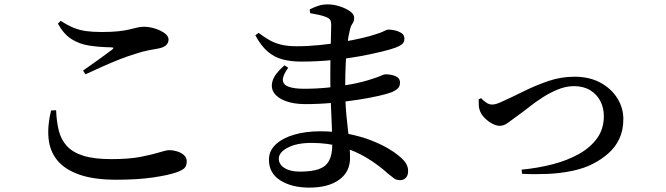

<svg xmlns="http://www.w3.org/2000/svg" viewBox="-20 -808 3040 876"><path d="M511 12Q408 12 341.5 -11.5Q275 -35 241 -77Q207 -119 201.5 -177Q196 -235 213 -304L236 -305Q238 -254 248 -213Q258 -172 284.5 -142.5Q311 -113 360 -97.5Q409 -82 488 -82Q569 -82 622.5 -92.5Q676 -103 707.5 -113Q739 -123 753 -123Q769 -123 787.5 -117.5Q806 -112 819 -100.5Q832 -89 832 -72Q832 -52 822 -41.5Q812 -31 783 -21Q745 -8 675.5 2Q606 12 511 12ZM359 -486Q392 -509 429.5 -536Q467 -563 491 -581Q505 -592 487 -592Q432 -593 387 -600Q342 -607 306.5 -629.5Q271 -652 244 -700L257 -713Q289 -692 316.5 -681Q344 -670 374 -666Q404 -662 444 -662Q491 -662 521.5 -665.5Q552 -669 572 -674Q592 -679 607 -682.5Q622 -686 639 -686Q655 -686 674 -681.5Q693 -677 710 -669Q727 -661 738 -650.5Q749 -640 749 -628Q749 -596 704 -587Q682 -583 655.5 -578Q629 -573 597 -562Q569 -554 531.5 -539.5Q494 -525 452.5 -506.5Q411 -488 370 -469Z M1391 48Q1311 48 1259 15Q1207 -18 1207 -79Q1207 -120 1238 -149Q1269 -178 1322 -193.5Q1375 -209 1440 -209Q1511 -209 1570 -197Q1629 -185 1674.5 -167Q1720 -149 1750.5 -131Q1781 -113 1796 -100Q1817 -84 1829.5 -66.5Q1842 -49 1842 -28Q1842 -7 1831.5 3.5Q1821 14 1805 14Q1789 14 1778 6Q1767 -2 1750 -16Q1706 -56 1653 -88Q1600 -120 1537.5 -138Q1475 -156 1401 -156Q1334 -156 1293 -134.5Q1252 -113 1252 -84Q1252 -58 1278 -41.5Q1304 -25 1348 -25Q1403 -25 1435 -36.5Q1467 -48 1481.5 -75Q1496 -102 1496 -149Q1496 -182 1494 -231Q1492 -280 1489.5 -337.5Q1487 -395 1487 -453Q1487 -489 1487.5 -527.5Q1488 -566 1489 -601Q1490 -636 1490.5 -661.5Q1491 -687 1491 -696Q1491 -711 1486 -718Q1481 -725 1469 -730Q1453 -736 1436 -740Q1419 -744 1395 -748L1393 -765Q1410 -774 1430.5 -781Q1451 -788 1475 -788Q1502 -788 1530 -779Q1558 -770 1577 -756.5Q1596 -743 1596 -726Q1596 -711 1588 -700Q1580 -689 1576 -670Q1570 -647 1565 -608Q1560 -569 1557.5 -519.5Q1555 -470 1555 -411Q1555 -339 1560.5 -282Q1566 -225 1571.5 -178Q1577 -131 1577 -86Q1577 -24 1527.5 12Q1478 48 1391 48ZM1373 -333Q1322 -333 1284.5 -346.5Q1247 -360 1230.5 -384Q1214 -408 1224 -440Q1234 -472 1278 -510L1295 -499Q1269 -463 1270.5 -442Q1272 -421 1297.5 -412Q1323 -403 1367 -403Q1423 -403 1477 -408.5Q1531 -414 1582 -423.5Q1633 -433 1675 -447Q1704 -456 1718 -462.5Q1732 -469 1739 -469Q1764 -469 1784.5 -460.5Q1805 -452 1805 -431Q1805 -414 1795 -404.5Q1785 -395 1769 -388Q1749 -380 1707.5 -370.5Q1666 -361 1611 -352.5Q1556 -344 1495 -338.5Q1434 -333 1373 -333ZM1355 -527Q1307 -527 1269 -537Q1231 -547 1200.5 -573.5Q1170 -600 1145 -647L1160 -658Q1185 -639 1208.5 -625.5Q1232 -612 1261.5 -604.5Q1291 -597 1334 -597Q1386 -597 1439.5 -602.5Q1493 -608 1542 -616.5Q1591 -625 1630 -634Q1669 -643 1692 -651Q1719 -659 1732 -666Q1745 -673 1753 -673Q1766 -673 1783 -669Q1800 -665 1812.5 -656.5Q1825 -648 1825 -632Q1825 -614 1813.5 -605.5Q1802 -597 1783 -590Q1761 -582 1718 -571.5Q1675 -561 1617 -550.5Q1559 -540 1492 -533.5Q1425 -527 1355 -527Z M2360 -34Q2434 -41 2501.5 -58.5Q2569 -76 2621.5 -105.5Q2674 -135 2704.5 -177.5Q2735 -220 2735 -278Q2735 -316 2719 -347Q2703 -378 2672.5 -396.5Q2642 -415 2599 -415Q2562 -415 2524.5 -399.5Q2487 -384 2454 -362.5Q2421 -341 2394.5 -320Q2368 -299 2351 -287Q2315 -261 2297 -247.5Q2279 -234 2260 -234Q2244 -234 2225.5 -244Q2207 -254 2192 -269Q2177 -284 2171 -299Q2165 -313 2164.5 -327.5Q2164 -342 2164 -355L2175 -360Q2184 -350 2197.5 -340.5Q2211 -331 2225 -331Q2234 -331 2244.5 -334Q2255 -337 2274 -346Q2318 -366 2370.5 -392Q2423 -418 2481 -438Q2539 -458 2601 -458Q2670 -458 2720 -430.5Q2770 -403 2797 -359Q2824 -315 2824 -265Q2824 -214 2806 -175.5Q2788 -137 2756.5 -109Q2725 -81 2686 -61Q2646 -40 2591.5 -28.5Q2537 -17 2477.5 -14.5Q2418 -12 2362 -15Z"/></svg>

Font: Noto Serif JP ExtraLight SemiBold
Style: Regular
Weight: 600
Version: Version 2.003-H1;hotconv 1.1.1;makeotfexe 2.6.0